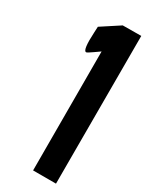

<svg xmlns="http://www.w3.org/2000/svg" viewBox="-153 -586 483 620"><g transform="rotate(30 88.5 -275.5)"><path d="M49.3 -416.5Q36.1 -416 40 -486.3Q41 -501 41 -506.8L108.4 -550.8L177.2 -551.3V-0.5H91.8L91.3 -443.8Q88.9 -442.4 70.8 -429.4Q52.7 -416.5 49.3 -416.5Z"/></g></svg>

Font: Uroob
Style: Regular
Weight: 400
Designer: Hussain K H
Foundry: Swanthanthra Malayalam Computing(http://smc.org.in)
Version: Version 2.0.0+20200101